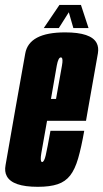

<svg xmlns="http://www.w3.org/2000/svg" viewBox="-49 -734 408 759"><path d="M100.5 4.5Q0.5 4.5 -22 -37.5Q-32 -55.5 -27 -81.5Q-12 -167 11 -299Q36 -439 50.8 -522.5Q65.5 -606 208.5 -606Q311 -606 333 -564Q342 -547 338 -523Q323 -440.5 299 -302.5Q294.5 -278 291 -256.5H137Q119.5 -158.5 114.5 -129.5Q109 -97 116 -94Q116.5 -93.5 117.5 -93.5Q125.5 -93.5 131.8 -120.2Q138 -147 150.5 -217H284Q272.5 -151.5 260 -108.2Q247.5 -65 228.5 -40.5Q209.5 -16 179 -5.8Q148.5 4.5 100.5 4.5ZM152.5 -343H172.5Q190.5 -444 196 -475Q201 -503 194 -506.5Q193 -507 191.5 -507Q181.5 -507 175.5 -475Q170.5 -447.5 152.5 -343ZM124 -623 186 -714.5H271L301 -623H241L223 -685.5L183.5 -623Z"/></svg>

Font: Anybody UltraCondensed Regular
Style: Bold Italic
Weight: 700
Width: 1
Italic angle: -10°
Designer: Tyler Finck
Foundry: Etcetera Type Company
Version: Version 1.010; ttfautohint (v1.8.3) -l 8 -r 50 -G 200 -x 14 